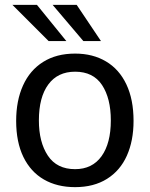

<svg xmlns="http://www.w3.org/2000/svg" viewBox="-20 -760 616 790"><path d="M46.5 -262.5Q46.5 -346 74.8 -408.5Q103 -471 157.5 -505.2Q212 -539.5 289 -539.5Q362 -539.5 416.2 -507.2Q470.5 -475 500 -412.8Q529.5 -350.5 529.5 -262.5Q529.5 -181 502 -119.5Q474.5 -58 420.2 -24Q366 10 289 10Q215 10 160.5 -21.5Q106 -53 76.2 -114.2Q46.5 -175.5 46.5 -262.5ZM289 -64Q359.5 -64 397.8 -117.2Q436 -170.5 436 -264.5Q436 -355.5 399.8 -410.2Q363.5 -465 289 -465Q217.5 -465 178.8 -412.5Q140 -360 140 -264.5Q140 -175 177 -119.5Q214 -64 289 -64ZM395.5 -591H323L196.5 -740H295.5ZM132 -740 253 -591H180L31 -740Z"/></svg>

Font: 1883 Sans
Style: Regular
Weight: 400
Designer: 1883 Sans project is a fork of Public Sans.
Version: Version 1.009